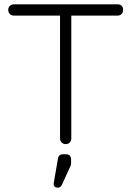

<svg xmlns="http://www.w3.org/2000/svg" viewBox="-20 -664 607 886"><path d="M309 -25Q309 -14 302 -6.5Q295 1 283 1Q272 1 264.5 -6.5Q257 -14 257 -25V-592H44Q33 -592 25.5 -599.5Q18 -607 18 -618Q18 -630 25.5 -637Q33 -644 44 -644H522Q548 -644 548 -618Q548 -607 541 -599.5Q534 -592 522 -592H309ZM248 202Q225 202 228 181L247 70Q250 48 270 48H285Q308 48 308 73V90Q308 100 303 107L266 188Q259 202 248 202Z"/></svg>

Font: Jura
Style: Regular
Weight: 400
Designer: Daniel Johnson, Alexei Vanyashin
Foundry: Daniel Johnson
Version: Version 5.103